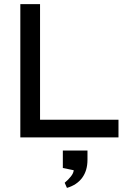

<svg xmlns="http://www.w3.org/2000/svg" viewBox="-20 -669 646 935"><path d="M175 -649V-86H557V0H79V-649ZM306 246 295 221Q313 206 325.5 190Q338 174 339 160L286 149V64H406V109Q406 162 380 197Q354 232 306 246Z"/></svg>

Font: Syne Med Modified
Style: Regular
Weight: 500
Designer: Lucas Descroix
Foundry: Bonjour Monde
Version: Version 2.200